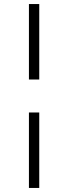

<svg xmlns="http://www.w3.org/2000/svg" viewBox="-20 -785 334 949"><path d="M123 -765H174V-392H123ZM123 -229H174V144H123Z"/></svg>

Font: Roboto Serif ExtraLight
Style: Italic
Weight: 250
Italic angle: -10°
Designer: Greg Gazdowicz
Foundry: Commercial Type
Version: Version 1.008